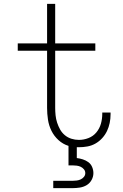

<svg xmlns="http://www.w3.org/2000/svg" viewBox="-20 -755 640 995"><path d="M256 220V182H356Q367 182 378 180.5Q389 179 398.5 174.5Q408 170 415 161.5Q422 153 422 142Q422 131 415 122.5Q408 114 398.5 109.5Q389 105 378 103.5Q367 102 356 102H335V1Q306 -8 283 -29Q260 -50 246.5 -77.5Q233 -105 228.5 -135.5Q224 -166 224 -196V-492H72V-530H224V-735H266V-530H474V-492H266V-196Q266 -177 268 -157.5Q270 -138 276 -119.5Q282 -101 291.5 -84Q301 -67 316 -54.5Q331 -42 350 -36Q369 -30 389 -30Q414 -30 438.5 -39.5Q463 -49 479.5 -69Q496 -89 503 -114Q510 -139 510 -165Q510 -167 510 -168.5Q510 -170 510 -172H553Q553 -170 553 -167.5Q553 -165 553 -163Q553 -140 548.5 -118Q544 -96 534.5 -76Q525 -56 509.5 -39Q494 -22 474.5 -11Q455 0 433 4Q411 8 389 8Q386 8 383 8Q380 8 378 8V64Q394 66 409.5 71Q425 76 438 85.5Q451 95 457.5 110.5Q464 126 464 142Q464 161 454.5 178Q445 195 429 204.5Q413 214 394 217Q375 220 356 220Z"/></svg>

Font: Iosevka Curly Slab XLtEx
Style: Regular
Weight: 200
Width: 7
Monospace: yes
Designer: Belleve Invis
Foundry: Belleve Invis
Version: Version 11.1.0; ttfautohint (v1.8.3)